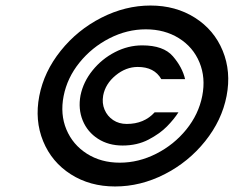

<svg xmlns="http://www.w3.org/2000/svg" viewBox="-20 -692 845 694"><path d="M122 -345Q139 -433 199.5 -508.5Q260 -584 346.5 -628Q433 -672 524 -672Q615 -672 684.5 -628Q754 -584 785 -508.5Q816 -433 799 -345Q782 -257 721.5 -181.5Q661 -106 574.5 -62Q488 -18 396 -18Q305 -18 236 -62Q167 -106 136 -181.5Q105 -257 122 -345ZM271 -347Q281 -396 314.5 -437.5Q348 -479 395.5 -503.5Q443 -528 494 -528Q571 -528 605 -488.5Q639 -449 649 -406H563Q538 -450 478 -450Q435 -450 398 -419.5Q361 -389 353 -347Q348 -319 358 -295.5Q368 -272 389 -258Q410 -244 438 -244Q501 -244 539 -286H625Q609 -261 583.5 -235Q558 -209 517 -187.5Q476 -166 423 -166Q372 -166 334 -190.5Q296 -215 279 -256.5Q262 -298 271 -347ZM711 -345Q724 -411 701 -466.5Q678 -522 626.5 -554Q575 -586 507 -586Q439 -586 375.5 -553.5Q312 -521 267.5 -466Q223 -411 210 -345Q197 -279 220 -224Q243 -169 294 -136.5Q345 -104 413 -104Q481 -104 545 -136.5Q609 -169 653.5 -224Q698 -279 711 -345Z"/></svg>

Font: Teachers[wght] Italic
Style: Regular
Weight: 400
Designer: Alfredo Marco Pradil & Chank Diesel
Version: Version 1.000;Glyphs 3.1.2 (3151)